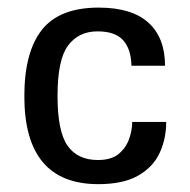

<svg xmlns="http://www.w3.org/2000/svg" viewBox="-20 -465 491 497"><path d="M234.4 11.7Q43 11.7 43 -215.8Q43 -330.1 88.4 -387.7Q133.8 -445.3 235.4 -445.3Q321.3 -445.3 364.3 -406.2Q407.2 -367.2 407.2 -294.9Q385.7 -294.9 363.8 -294.9Q341.8 -294.9 320.3 -294.9Q319.3 -337.9 298.8 -360.8Q278.3 -383.8 232.4 -383.8Q183.6 -383.8 156.2 -347.2Q128.9 -310.5 128.9 -216.8Q128.9 -125 154.8 -87.9Q180.7 -50.8 233.4 -50.8Q268.6 -50.8 287.6 -66.9Q306.6 -83 314.5 -106Q322.3 -128.9 322.3 -149.4Q344.7 -149.4 366.7 -149.4Q388.7 -149.4 410.2 -149.4Q410.2 -105.5 393.1 -68.8Q376 -32.2 337.4 -10.3Q298.8 11.7 234.4 11.7Z"/></svg>

Font: Namkio Khamti Book
Style: Regular
Weight: 500
Designer: Debbi Hosken
Foundry: SIL International
Version: Version 3.917